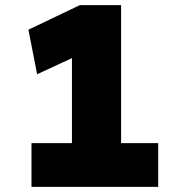

<svg xmlns="http://www.w3.org/2000/svg" viewBox="-20 -730 720 750"><path d="M261 -49V-617L300 -521L125 -440L91 -614L292 -710H453V-49ZM103 0V-171H598V0Z"/></svg>

Font: Lexend Giga ExtraBold
Style: Regular
Weight: 800
Designer: Bonnie Shaver-Troup, Thomas Jockin
Foundry: Lexend
Version: Version 1.007